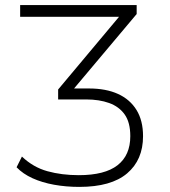

<svg xmlns="http://www.w3.org/2000/svg" viewBox="-20 -725 666 753"><path d="M291 8Q239 8 192 -0.5Q145 -9 107.5 -26Q70 -43 45 -69L66 -111Q110 -69 166 -53.5Q222 -38 289 -38Q391 -38 441 -77Q491 -116 491 -191Q491 -245 469 -276Q447 -307 408 -321Q369 -335 318 -335H208V-374L466 -682L468 -659H59V-705H516V-670L257 -362L252 -378H329Q396 -378 443 -356.5Q490 -335 515.5 -293.5Q541 -252 541 -191Q541 -98 478.5 -45Q416 8 291 8Z"/></svg>

Font: Nunito Sans 7pt SemiCondensed ExtraLight
Style: Regular
Weight: 250
Width: 4
Designer: Vernon Adams
Foundry: Vernon Adams
Version: Version 3.101;gftools[0.9.27]